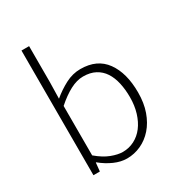

<svg xmlns="http://www.w3.org/2000/svg" viewBox="-174 -833 890 959"><g transform="rotate(-30 271.0 -353.5)"><path d="M280 12Q245 12 207.5 -4.5Q170 -21 136 -49H134L129 0H92V-719H136V-511L134 -417Q171 -448 213 -470Q255 -492 300 -492Q396 -492 444 -425.5Q492 -359 492 -247Q492 -186 475 -138Q458 -90 428.5 -56.5Q399 -23 360.5 -5.5Q322 12 280 12ZM278 -27Q314 -27 345 -43Q376 -59 398 -88Q420 -117 432.5 -157.5Q445 -198 445 -247Q445 -291 436.5 -329Q428 -367 410 -394.5Q392 -422 363 -437.5Q334 -453 293 -453Q257 -453 218 -432.5Q179 -412 136 -374V-89Q176 -55 213 -41Q250 -27 278 -27Z"/></g></svg>

Font: TypoPRO Source Sans Pro
Style: Regular
Weight: 300
Designer: Paul D. Hunt
Foundry: Adobe Systems Incorporated
Version: Version 2.020;PS 2.000;hotconv 1.0.86;makeotf.lib2.5.63406